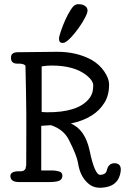

<svg xmlns="http://www.w3.org/2000/svg" viewBox="-20 -861 591 908"><path d="M394 -811Q394 -800 382 -777Q370 -754 353 -730Q336 -706 317.5 -686Q299 -666 286 -660Q280 -658 276 -658Q259 -658 259 -678Q259 -687 267.5 -712.5Q276 -738 288 -765Q300 -792 314 -814Q328 -836 339 -839Q344 -841 347 -841Q350 -841 354 -841Q370 -841 382 -833Q394 -825 394 -811ZM177 -331Q180 -331 184 -331L201 -330Q348 -329 400 -393Q421 -417 421 -456Q421 -480 388 -506Q330 -551 225 -551Q203 -551 192.5 -549Q182 -547 177 -547Q177 -436 177 -331ZM29 -28Q29 -53 77 -51Q89 -51 94.5 -56Q100 -61 101 -64Q103 -78 104 -79Q104 -196 104.5 -253Q105 -310 103 -425.5Q101 -541 100.5 -547.5Q100 -554 89 -557.5Q78 -561 64 -560Q31 -559 32 -589Q32 -613 62 -614Q203 -616 247 -616Q341 -617 413 -578Q451 -556 473.5 -522.5Q496 -489 496 -461Q496 -412 475 -377Q430 -301 315 -277Q383 -248 404 -148Q428 -32 455 -34Q481 -36 485 -55Q493 -91 525 -89Q562 -86 547 -33Q532 20 468 26Q427 31 400 9Q359 -24 349 -90Q344 -124 306 -199Q281 -249 221 -269Q221 -269 175 -266Q175 -163 175 -55H228Q243 -55 260 -50Q275 -46 275 -30Q275 -14 261.5 -7Q248 0 210 0H70Q30 0 29 -28Z"/></svg>

Font: Scratch Savers
Style: Book
Weight: 400
Designer: Pablo Impallari, Rodrigo Fuenzalida, Brenda Gallo
Foundry: Pablo Impallari, Rodrigo Fuenzalida, Brenda Gallo
Version: Version 4.0b1